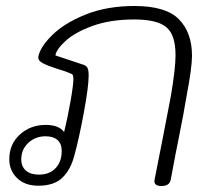

<svg xmlns="http://www.w3.org/2000/svg" viewBox="-20 -620 730 641"><path d="M621 -434Q621 -394 603 -300Q594 -245 576 -155Q569 -123 550 -20Q546 1 519 1Q492 1 496 -20Q504 -63 524 -162L550 -297Q566 -390 566 -436Q566 -504 535 -529.5Q504 -555 429 -555Q348 -555 289 -533.5Q230 -512 199 -483.5Q168 -455 165 -435L258 -404Q268 -401 272 -393.5Q276 -386 276 -368Q276 -331 260 -244.5Q244 -158 228 -100Q216 -54 188.5 -27Q161 0 108 0Q63 0 37 -25.5Q11 -51 11 -88Q11 -139 46.5 -171Q82 -203 132 -203Q177 -203 194 -179Q205 -223 215 -279.5Q225 -336 225 -356Q225 -372 219 -373Q200 -382 172 -390Q140 -400 123 -409Q106 -418 108 -431Q114 -463 154.5 -503Q195 -543 266 -571.5Q337 -600 429 -600Q534 -600 577.5 -555.5Q621 -511 621 -434ZM186 -116Q186 -140 172 -152.5Q158 -165 132 -165Q98 -165 74.5 -143Q51 -121 51 -88Q51 -64 66.5 -50.5Q82 -37 110 -37Q145 -37 165.5 -58.5Q186 -80 186 -116Z"/></svg>

Font: Mali Light
Style: Italic
Weight: 300
Italic angle: -10°
Version: Version 1.000; ttfautohint (v1.6)